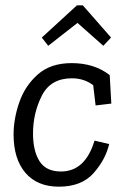

<svg xmlns="http://www.w3.org/2000/svg" viewBox="-20 -691 480 721"><path d="M291 -671 397 -550 368 -519 271 -605 161 -519 137 -550 269 -671ZM250 -397Q170 -397 137 -331.5Q104 -266 104 -190Q104 -124 128.5 -85.5Q153 -47 209 -47Q300 -47 335 -163L390 -150Q376 -91 331 -40.5Q286 10 201 10Q120 10 75.5 -42Q31 -94 31 -186Q31 -245 52.5 -307Q74 -369 122 -411.5Q170 -454 249 -454Q334 -454 392 -409L398 -302L339 -295L330 -371Q296 -397 250 -397Z"/></svg>

Font: Zilla Slab
Style: Italic
Weight: 400
Italic angle: -6°
Designer: Typotheque.com
Foundry: Typotheque type foundry
Version: Version 1.1; 2017; ttfautohint (v1.6)